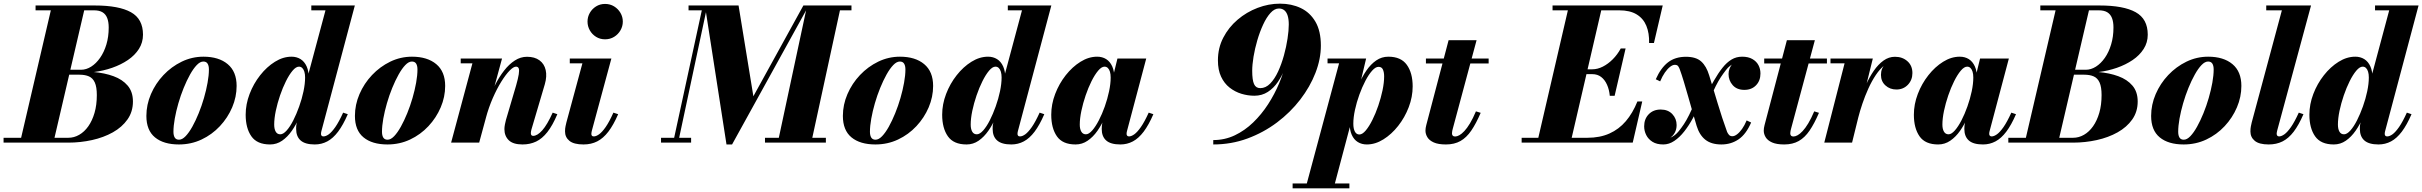

<svg xmlns="http://www.w3.org/2000/svg" viewBox="-68 -780 13247 1050"><path d="M-48.5 0V-26.5H47.5L210 -723.5H126.5V-750H450.5Q582 -750 648 -713.2Q714 -676.5 714 -590.5Q714 -547.5 691.8 -512.5Q669.5 -477.5 631.5 -451.8Q593.5 -426 545.2 -409.2Q497 -392.5 445 -386Q504.5 -381 553 -363.2Q601.5 -345.5 630.2 -311.8Q659 -278 659 -225Q659 -169 629.2 -126.8Q599.5 -84.5 549 -56.2Q498.5 -28 435.2 -14Q372 0 305.5 0ZM230 -26.5H305.5Q337 -26.5 365.2 -42.8Q393.5 -59 415 -89.5Q436.5 -120 449 -163Q461.5 -206 461.5 -260Q461.5 -304.5 450.5 -328.8Q439.5 -353 418.5 -362.2Q397.5 -371.5 366.5 -371.5H295L301.5 -398.5H375Q403.5 -398.5 430.5 -415.5Q457.5 -432.5 479.2 -463.5Q501 -494.5 513.8 -536.8Q526.5 -579 526.5 -629.5Q526.5 -660.5 518.2 -681.5Q510 -702.5 492.5 -713Q475 -723.5 446.5 -723.5H392.5Z M910.5 10Q826.5 10 779.5 -28.8Q732.5 -67.5 732.5 -146Q732.5 -207.5 757.5 -265.5Q782.5 -323.5 826 -369.5Q869.5 -415.5 925.8 -442.8Q982 -470 1044.5 -470Q1128.5 -470 1177.2 -429.2Q1226 -388.5 1226 -310Q1226 -250 1201.8 -193Q1177.5 -136 1134.5 -90Q1091.5 -44 1034.2 -17Q977 10 910.5 10ZM911 -16Q928.5 -16 947 -35.2Q965.5 -54.5 983.8 -87.2Q1002 -120 1018.5 -160.5Q1035 -201 1047.5 -244.2Q1060 -287.5 1067.2 -328Q1074.5 -368.5 1074.5 -400Q1074.5 -420.5 1067.2 -432Q1060 -443.5 1044 -443.5Q1026.5 -443.5 1008 -424.2Q989.5 -405 971.2 -372.2Q953 -339.5 936.5 -299Q920 -258.5 907.5 -215.2Q895 -172 887.8 -131.5Q880.5 -91 880.5 -59.5Q880.5 -39 887.8 -27.5Q895 -16 911 -16Z M1653.5 10Q1601 10 1576.2 -11.8Q1551.5 -33.5 1551.5 -75Q1551.5 -80.5 1551.8 -88Q1552 -95.5 1554 -103.5L1569.5 -180L1604.5 -261.5V-322.5L1712 -723.5H1634.5V-750H1872.5L1689.5 -62.5Q1687.5 -55 1687.5 -47.5Q1687.5 -42 1690.5 -38Q1693.5 -34 1701 -34Q1714 -34 1730 -45.5Q1746 -57 1765.8 -85.2Q1785.5 -113.5 1808.5 -164L1834 -155.5Q1808.5 -96.5 1781 -60Q1753.5 -23.5 1722 -6.8Q1690.5 10 1653.5 10ZM1409 10Q1338 10 1306.8 -34.5Q1275.5 -79 1275.5 -152.5Q1275.5 -210 1297 -266.2Q1318.5 -322.5 1354.8 -368.5Q1391 -414.5 1435.5 -442.2Q1480 -470 1526.5 -470Q1554 -470 1575.5 -456.8Q1597 -443.5 1609 -416.8Q1621 -390 1621 -350Q1621 -329.5 1615.2 -295.5Q1609.5 -261.5 1598 -221Q1586.5 -180.5 1569.2 -139.8Q1552 -99 1528.2 -65Q1504.5 -31 1474.8 -10.5Q1445 10 1409 10ZM1465 -45.5Q1481 -45.5 1499.8 -66.5Q1518.5 -87.5 1536 -122Q1553.5 -156.5 1568.2 -197.8Q1583 -239 1591.8 -280.8Q1600.5 -322.5 1600.5 -356.5Q1600.5 -374.5 1596.5 -387.8Q1592.5 -401 1585 -408.2Q1577.5 -415.5 1567 -415.5Q1550.5 -415.5 1532 -393.5Q1513.5 -371.5 1495.8 -336Q1478 -300.5 1463.5 -258Q1449 -215.5 1440.2 -173.8Q1431.5 -132 1431.5 -98.5Q1431.5 -74.5 1439.8 -60Q1448 -45.5 1465 -45.5Z M2051 10Q1967 10 1920 -28.8Q1873 -67.5 1873 -146Q1873 -207.5 1898 -265.5Q1923 -323.5 1966.5 -369.5Q2010 -415.5 2066.2 -442.8Q2122.5 -470 2185 -470Q2269 -470 2317.8 -429.2Q2366.5 -388.5 2366.5 -310Q2366.5 -250 2342.2 -193Q2318 -136 2275 -90Q2232 -44 2174.8 -17Q2117.5 10 2051 10ZM2051.5 -16Q2069 -16 2087.5 -35.2Q2106 -54.5 2124.2 -87.2Q2142.5 -120 2159 -160.5Q2175.5 -201 2188 -244.2Q2200.5 -287.5 2207.8 -328Q2215 -368.5 2215 -400Q2215 -420.5 2207.8 -432Q2200.5 -443.5 2184.5 -443.5Q2167 -443.5 2148.5 -424.2Q2130 -405 2111.8 -372.2Q2093.5 -339.5 2077 -299Q2060.5 -258.5 2048 -215.2Q2035.5 -172 2028.2 -131.5Q2021 -91 2021 -59.5Q2021 -39 2028.2 -27.5Q2035.5 -16 2051.5 -16Z M2789.5 10Q2738 10 2714.2 -13.2Q2690.5 -36.5 2690.5 -74Q2690.5 -85 2693.2 -99.2Q2696 -113.5 2699 -124.5L2754.5 -312.5Q2765.5 -351.5 2769 -374Q2772.5 -396.5 2768.8 -406Q2765 -415.5 2754 -415.5Q2740 -415.5 2718.8 -393.8Q2697.5 -372 2673.5 -333.5Q2649.5 -295 2627 -243.8Q2604.5 -192.5 2588.5 -133H2571.5Q2583 -178 2600.2 -225.2Q2617.5 -272.5 2639.8 -316Q2662 -359.5 2689 -394.2Q2716 -429 2747.5 -449.2Q2779 -469.5 2814 -469.5Q2856 -469.5 2882.2 -450.2Q2908.5 -431 2916.2 -397Q2924 -363 2911.5 -319.5L2838.5 -72.5Q2837.5 -68.5 2836.2 -62.8Q2835 -57 2835 -53Q2835 -45 2838 -41Q2841 -37 2847.5 -37Q2870.5 -37 2897.5 -67.2Q2924.5 -97.5 2954.5 -164L2980 -155.5Q2954 -94 2925.5 -57.8Q2897 -21.5 2863.8 -5.8Q2830.5 10 2789.5 10ZM2399 0 2515.5 -433.5H2451.5V-460H2677.5L2552.5 0Z M3123 10Q3070 10 3046 -9.8Q3022 -29.5 3022 -61.5Q3022 -77.5 3024.8 -89.8Q3027.5 -102 3029.5 -110.5L3117 -433.5H3048V-460H3275.5L3169 -66.5Q3168 -62.5 3167 -57.5Q3166 -52.5 3166 -48Q3166 -41.5 3169 -37.8Q3172 -34 3179.5 -34Q3192 -34 3208.2 -45.5Q3224.5 -57 3244.2 -85.2Q3264 -113.5 3286.5 -164L3312.5 -155.5Q3287 -96.5 3259 -60Q3231 -23.5 3198 -6.8Q3165 10 3123 10ZM3241 -565Q3213.5 -565 3191.8 -578.5Q3170 -592 3157.5 -614.2Q3145 -636.5 3145 -662Q3145 -687.5 3157.5 -709.5Q3170 -731.5 3191.8 -745Q3213.5 -758.5 3241 -758.5Q3268.5 -758.5 3290.5 -745Q3312.5 -731.5 3325.2 -709.5Q3338 -687.5 3338 -662Q3338 -636.5 3325.2 -614.2Q3312.5 -592 3290.5 -578.5Q3268.5 -565 3241 -565Z M3905 10 3787 -750H3971L4052 -253.5L4325.5 -750H4355L3935.5 10ZM3547 0V-26.5H3711.5V0ZM3613 0 3770 -723.5H3697.5V-750H3800.5L3640.5 0ZM4115.5 0V-26.5H4448.5V0ZM4185.5 0 4346 -750H4588.5V-723.5H4525.5L4368.5 0Z M4719.5 10Q4635.5 10 4588.5 -28.8Q4541.5 -67.5 4541.5 -146Q4541.5 -207.5 4566.5 -265.5Q4591.5 -323.5 4635 -369.5Q4678.5 -415.5 4734.8 -442.8Q4791 -470 4853.5 -470Q4937.5 -470 4986.2 -429.2Q5035 -388.5 5035 -310Q5035 -250 5010.8 -193Q4986.5 -136 4943.5 -90Q4900.5 -44 4843.2 -17Q4786 10 4719.5 10ZM4720 -16Q4737.5 -16 4756 -35.2Q4774.5 -54.5 4792.8 -87.2Q4811 -120 4827.5 -160.5Q4844 -201 4856.5 -244.2Q4869 -287.5 4876.2 -328Q4883.5 -368.5 4883.5 -400Q4883.5 -420.5 4876.2 -432Q4869 -443.5 4853 -443.5Q4835.5 -443.5 4817 -424.2Q4798.5 -405 4780.2 -372.2Q4762 -339.5 4745.5 -299Q4729 -258.5 4716.5 -215.2Q4704 -172 4696.8 -131.5Q4689.5 -91 4689.5 -59.5Q4689.5 -39 4696.8 -27.5Q4704 -16 4720 -16Z M5462.5 10Q5410 10 5385.2 -11.8Q5360.5 -33.5 5360.5 -75Q5360.5 -80.5 5360.8 -88Q5361 -95.5 5363 -103.5L5378.5 -180L5413.5 -261.5V-322.5L5521 -723.5H5443.5V-750H5681.5L5498.5 -62.5Q5496.5 -55 5496.5 -47.5Q5496.5 -42 5499.5 -38Q5502.5 -34 5510 -34Q5523 -34 5539 -45.5Q5555 -57 5574.8 -85.2Q5594.5 -113.5 5617.5 -164L5643 -155.5Q5617.5 -96.5 5590 -60Q5562.5 -23.5 5531 -6.8Q5499.5 10 5462.5 10ZM5218 10Q5147 10 5115.8 -34.5Q5084.5 -79 5084.5 -152.5Q5084.5 -210 5106 -266.2Q5127.5 -322.5 5163.8 -368.5Q5200 -414.5 5244.5 -442.2Q5289 -470 5335.5 -470Q5363 -470 5384.5 -456.8Q5406 -443.5 5418 -416.8Q5430 -390 5430 -350Q5430 -329.5 5424.2 -295.5Q5418.5 -261.5 5407 -221Q5395.5 -180.5 5378.2 -139.8Q5361 -99 5337.2 -65Q5313.5 -31 5283.8 -10.5Q5254 10 5218 10ZM5274 -45.5Q5290 -45.5 5308.8 -66.5Q5327.5 -87.5 5345 -122Q5362.5 -156.5 5377.2 -197.8Q5392 -239 5400.8 -280.8Q5409.5 -322.5 5409.5 -356.5Q5409.5 -374.5 5405.5 -387.8Q5401.5 -401 5394 -408.2Q5386.5 -415.5 5376 -415.5Q5359.5 -415.5 5341 -393.5Q5322.5 -371.5 5304.8 -336Q5287 -300.5 5272.5 -258Q5258 -215.5 5249.2 -173.8Q5240.5 -132 5240.5 -98.5Q5240.5 -74.5 5248.8 -60Q5257 -45.5 5274 -45.5Z M5814 10Q5743 10 5712 -34.5Q5681 -79 5681 -152.5Q5681 -210 5702.5 -266.2Q5724 -322.5 5760.2 -368.5Q5796.5 -414.5 5841 -442.2Q5885.5 -470 5932 -470Q5960 -470 5981.2 -456.8Q6002.5 -443.5 6014.5 -416.8Q6026.5 -390 6026.5 -350Q6026.5 -329 6020.8 -294.5Q6015 -260 6003.5 -219.5Q5992 -179 5974.5 -138.5Q5957 -98 5933.5 -64.5Q5910 -31 5880 -10.5Q5850 10 5814 10ZM5870.5 -45.5Q5886.5 -45.5 5905 -66.5Q5923.5 -87.5 5941.2 -121.8Q5959 -156 5973.8 -197.5Q5988.5 -239 5997.2 -280.5Q6006 -322 6006 -356Q6006 -374.5 6002 -387.8Q5998 -401 5990.5 -408.2Q5983 -415.5 5972.5 -415.5Q5956 -415.5 5937.5 -393.5Q5919 -371.5 5901.2 -336Q5883.5 -300.5 5869 -258Q5854.5 -215.5 5845.8 -173.8Q5837 -132 5837 -98.5Q5837 -74.5 5845.5 -60Q5854 -45.5 5870.5 -45.5ZM6059 10Q6006 10 5981.5 -11.8Q5957 -33.5 5957 -75Q5957 -84 5957.8 -91.2Q5958.5 -98.5 5959.5 -103.5L5975 -180L6002 -260.5L6016.5 -351.5L6043 -460H6200.5L6095 -62.5Q6093 -55 6093 -47.5Q6093 -42 6096.2 -38Q6099.5 -34 6106.5 -34Q6119 -34 6135.2 -45.5Q6151.5 -57 6171.2 -85.2Q6191 -113.5 6214 -164L6239.5 -155.5Q6214 -96.5 6186.5 -60Q6159 -23.5 6127.5 -6.8Q6096 10 6059 10Z M6567 10V-14Q6630 -14 6684.8 -40Q6739.5 -66 6785.2 -110.2Q6831 -154.5 6866.8 -209.8Q6902.5 -265 6927.2 -324.2Q6952 -383.5 6964.8 -440.2Q6977.5 -497 6977.5 -543L6980 -646Q6980 -674.5 6974 -694Q6968 -713.5 6956 -723.5Q6944 -733.5 6926 -733.5Q6902 -733.5 6880 -709.2Q6858 -685 6839.8 -645.5Q6821.5 -606 6808 -560Q6794.5 -514 6787.2 -469.8Q6780 -425.5 6780 -393Q6780 -342.5 6790 -320.2Q6800 -298 6824 -298Q6854 -298 6878.5 -323.2Q6903 -348.5 6921.8 -389.2Q6940.5 -430 6953.5 -477Q6966.5 -524 6973.2 -568.8Q6980 -613.5 6980 -646H7006.5Q7006.5 -618.5 7002 -579.2Q6997.5 -540 6987.5 -496Q6977.5 -452 6961 -409.8Q6944.5 -367.5 6921 -332.8Q6897.5 -298 6865.2 -277.2Q6833 -256.5 6792 -256.5Q6756 -256.5 6720.8 -267.2Q6685.5 -278 6656.2 -301Q6627 -324 6609.8 -360.8Q6592.5 -397.5 6592.5 -450Q6592.5 -517.5 6621.8 -574Q6651 -630.5 6700 -672.2Q6749 -714 6809.5 -737Q6870 -760 6932 -760Q6995 -760 7045.5 -736Q7096 -712 7125.8 -661.2Q7155.5 -610.5 7155.5 -530.5Q7155.5 -457.5 7126 -381.5Q7096.5 -305.5 7042.8 -235.5Q6989 -165.5 6915.5 -110.2Q6842 -55 6753.8 -22.5Q6665.5 10 6567 10Z M7071.5 250 7255 -433.5H7192V-460H7403L7362 -287L7337 -202L7332 -153L7225 250ZM7001 250V223.5H7311.5V250ZM7366 -44.5Q7382.5 -44.5 7401 -66.5Q7419.5 -88.5 7437.2 -124Q7455 -159.5 7469.5 -202Q7484 -244.5 7492.8 -286.5Q7501.5 -328.5 7501.5 -362Q7501.5 -385 7494.8 -399.8Q7488 -414.5 7471 -414.5Q7454.5 -414.5 7435.8 -393.5Q7417 -372.5 7399 -338Q7381 -303.5 7366 -262.2Q7351 -221 7342 -179.2Q7333 -137.5 7333 -103.5Q7333 -76 7341.5 -60.2Q7350 -44.5 7366 -44.5ZM7407 10Q7379 10 7357.5 -3.2Q7336 -16.5 7324.2 -43.2Q7312.5 -70 7312.5 -110Q7312.5 -130.5 7318 -164.5Q7323.5 -198.5 7335 -239Q7346.5 -279.5 7364 -320.2Q7381.5 -361 7405 -395Q7428.5 -429 7458.2 -449.5Q7488 -470 7524.5 -470Q7593.5 -470 7625.5 -425.5Q7657.5 -381 7657.5 -307.5Q7657.5 -250 7636 -193.8Q7614.5 -137.5 7578.2 -91.5Q7542 -45.5 7497.5 -17.8Q7453 10 7407 10Z M7839.5 10Q7797.5 10 7773 -1Q7748.5 -12 7738 -29.5Q7727.5 -47 7727.5 -65.5Q7727.5 -79 7732 -96.2Q7736.5 -113.5 7740.5 -128.5L7854 -560H8007L7877 -76.5Q7875.5 -71 7874 -64.2Q7872.5 -57.5 7872.5 -51Q7872.5 -33.5 7890 -33.5Q7900 -33.5 7912.8 -40.5Q7925.5 -47.5 7940.2 -63.2Q7955 -79 7971 -105.5Q7987 -132 8003.5 -171L8029.5 -163Q8004.5 -104.5 7978.2 -66Q7952 -27.5 7918.8 -8.8Q7885.5 10 7839.5 10ZM7730 -433V-460H8073V-433Z M8338.5 0 8512.5 -750H8695L8521 0ZM8253.5 0V-26.5H8613Q8681.5 -26.5 8733.5 -49.8Q8785.5 -73 8823.2 -117.2Q8861 -161.5 8886.5 -225H8913L8861 0ZM8735.5 -256Q8732.5 -289.5 8720.5 -316.5Q8708.5 -343.5 8688.5 -359Q8668.5 -374.5 8640 -374.5H8576V-401H8640Q8668.5 -401 8697.2 -415.5Q8726 -430 8751.8 -455.8Q8777.5 -481.5 8795.5 -515H8822L8762 -256ZM8950.5 -545Q8952 -598.5 8935.5 -638.8Q8919 -679 8882.5 -701.2Q8846 -723.5 8787.5 -723.5H8422.5V-750H9025L8977 -545Z M9346 10Q9290.5 10 9258 -16Q9225.5 -42 9210.5 -91.5Q9201 -123.5 9189 -165.2Q9177 -207 9164.5 -251Q9152 -295 9140 -334.8Q9128 -374.5 9118 -401.5Q9115 -409.5 9109.8 -417.5Q9104.5 -425.5 9091 -425.5Q9079 -425.5 9064.8 -414.2Q9050.5 -403 9036.5 -382.8Q9022.5 -362.5 9011 -335L8987 -346.5Q9014.5 -408.5 9053.8 -439Q9093 -469.5 9152 -469.5Q9207 -469.5 9235.5 -443.8Q9264 -418 9279 -368Q9289.5 -334.5 9301 -296Q9312.5 -257.5 9325 -216.5Q9337.5 -175.5 9350.5 -135.5Q9363.5 -95.5 9377 -59Q9380 -51.5 9386.8 -43.2Q9393.5 -35 9406 -35Q9417.5 -35 9431.2 -45.2Q9445 -55.5 9458.8 -74.8Q9472.5 -94 9484 -121.5L9508.5 -110Q9481 -46 9439.8 -18Q9398.5 10 9346 10ZM9028 10Q8992 10 8969 -4.5Q8946 -19 8934.8 -41.5Q8923.5 -64 8923.5 -89Q8923.5 -129.5 8948.5 -155.2Q8973.5 -181 9014 -181Q9054 -181 9077.5 -156Q9101 -131 9101 -96Q9101 -72.5 9090.5 -53.5Q9080 -34.5 9060.5 -23Q9041 -11.5 9014 -11.5Q8991.5 -11.5 8971 -20.8Q8950.5 -30 8937.5 -47.5Q8924.5 -65 8924.5 -89H8950.5Q8950.5 -60 8973 -40.5Q8995.5 -21 9037.5 -21Q9051.5 -21 9065 -26.2Q9078.5 -31.5 9090.8 -41Q9103 -50.5 9113 -63Q9127.5 -81 9141 -101.2Q9154.5 -121.5 9169.2 -151Q9184 -180.5 9202.5 -225.5L9228 -212.5Q9211 -173 9189.8 -133.5Q9168.5 -94 9143 -61.5Q9117.5 -29 9088.5 -9.5Q9059.5 10 9028 10ZM9281.5 -234.5 9255 -248Q9281.5 -298 9305 -339Q9328.5 -380 9352 -409.5Q9375.5 -439 9401.5 -454.5Q9427.5 -470 9459 -470Q9493 -470 9515.2 -457.2Q9537.5 -444.5 9548.5 -423.8Q9559.5 -403 9559.5 -378Q9559.5 -338.5 9535.2 -313.5Q9511 -288.5 9471.5 -288.5Q9430.5 -288.5 9407.8 -314.2Q9385 -340 9385 -375Q9385 -407.5 9408 -432.8Q9431 -458 9469 -458Q9491 -458 9511.5 -446.8Q9532 -435.5 9545.2 -417.5Q9558.5 -399.5 9558.5 -378H9532.5Q9532.5 -406 9509.2 -423.5Q9486 -441 9446 -441Q9432 -441 9418.5 -435Q9405 -429 9392.5 -419.2Q9380 -409.5 9370.5 -396.5Q9356.5 -378.5 9343 -358.2Q9329.5 -338 9314.8 -308.8Q9300 -279.5 9281.5 -234.5Z M9689.5 10Q9647.5 10 9623 -1Q9598.5 -12 9588 -29.5Q9577.5 -47 9577.5 -65.5Q9577.5 -79 9582 -96.2Q9586.5 -113.5 9590.5 -128.5L9704 -560H9857L9727 -76.5Q9725.5 -71 9724 -64.2Q9722.5 -57.5 9722.5 -51Q9722.5 -33.5 9740 -33.5Q9750 -33.5 9762.8 -40.5Q9775.5 -47.5 9790.2 -63.2Q9805 -79 9821 -105.5Q9837 -132 9853.5 -171L9879.5 -163Q9854.5 -104.5 9828.2 -66Q9802 -27.5 9768.8 -8.8Q9735.5 10 9689.5 10ZM9580 -433V-460H9923V-433Z M9908.5 0 10019.5 -433.5H9942.5V-460H10174L10060.5 0ZM10078.5 -136Q10088 -178.5 10102.2 -224.8Q10116.5 -271 10135.8 -314.2Q10155 -357.5 10179.2 -392.8Q10203.5 -428 10232.5 -448.8Q10261.5 -469.5 10295 -469.5Q10336 -469.5 10363.2 -445.2Q10390.5 -421 10390.5 -380.5Q10390.5 -342.5 10365.8 -316.5Q10341 -290.5 10303 -290.5Q10267.5 -290.5 10243 -312.8Q10218.5 -335 10218.5 -370.5Q10218.5 -407 10242.8 -429.8Q10267 -452.5 10304.5 -452.5Q10341.5 -452.5 10365.5 -434.2Q10389.5 -416 10389.5 -380.5L10363 -381Q10363 -411.5 10344.5 -427.8Q10326 -444 10293.5 -444Q10264.5 -444 10238.8 -423.8Q10213 -403.5 10190.5 -370Q10168 -336.5 10149.5 -295.5Q10131 -254.5 10117 -213Q10103 -171.5 10094 -136Z M10531.5 10Q10460.5 10 10429.5 -34.5Q10398.5 -79 10398.5 -152.5Q10398.5 -210 10420 -266.2Q10441.5 -322.5 10477.8 -368.5Q10514 -414.5 10558.5 -442.2Q10603 -470 10649.5 -470Q10677.5 -470 10698.8 -456.8Q10720 -443.5 10732 -416.8Q10744 -390 10744 -350Q10744 -329 10738.2 -294.5Q10732.5 -260 10721 -219.5Q10709.5 -179 10692 -138.5Q10674.5 -98 10651 -64.5Q10627.5 -31 10597.5 -10.5Q10567.5 10 10531.5 10ZM10588 -45.5Q10604 -45.5 10622.5 -66.5Q10641 -87.5 10658.8 -121.8Q10676.5 -156 10691.2 -197.5Q10706 -239 10714.8 -280.5Q10723.5 -322 10723.5 -356Q10723.5 -374.5 10719.5 -387.8Q10715.5 -401 10708 -408.2Q10700.5 -415.5 10690 -415.5Q10673.5 -415.5 10655 -393.5Q10636.5 -371.5 10618.8 -336Q10601 -300.5 10586.5 -258Q10572 -215.5 10563.2 -173.8Q10554.5 -132 10554.5 -98.5Q10554.5 -74.5 10563 -60Q10571.5 -45.5 10588 -45.5ZM10776.5 10Q10723.5 10 10699 -11.8Q10674.5 -33.5 10674.5 -75Q10674.5 -84 10675.2 -91.2Q10676 -98.5 10677 -103.5L10692.5 -180L10719.5 -260.5L10734 -351.5L10760.5 -460H10918L10812.5 -62.5Q10810.5 -55 10810.5 -47.5Q10810.5 -42 10813.8 -38Q10817 -34 10824 -34Q10836.5 -34 10852.8 -45.5Q10869 -57 10888.8 -85.2Q10908.5 -113.5 10931.5 -164L10957 -155.5Q10931.5 -96.5 10904 -60Q10876.5 -23.5 10845 -6.8Q10813.5 10 10776.5 10Z M10915 0V-26.5H11011L11173.5 -723.5H11090V-750H11414Q11545.5 -750 11611.5 -713.2Q11677.5 -676.5 11677.5 -590.5Q11677.5 -547.5 11655.2 -512.5Q11633 -477.5 11595 -451.8Q11557 -426 11508.8 -409.2Q11460.5 -392.5 11408.5 -386Q11468 -381 11516.5 -363.2Q11565 -345.5 11593.8 -311.8Q11622.5 -278 11622.5 -225Q11622.5 -169 11592.8 -126.8Q11563 -84.5 11512.5 -56.2Q11462 -28 11398.8 -14Q11335.5 0 11269 0ZM11193.5 -26.5H11269Q11300.5 -26.5 11328.8 -42.8Q11357 -59 11378.5 -89.5Q11400 -120 11412.5 -163Q11425 -206 11425 -260Q11425 -304.5 11414 -328.8Q11403 -353 11382 -362.2Q11361 -371.5 11330 -371.5H11258.5L11265 -398.5H11338.5Q11367 -398.5 11394 -415.5Q11421 -432.5 11442.8 -463.5Q11464.5 -494.5 11477.2 -536.8Q11490 -579 11490 -629.5Q11490 -660.5 11481.8 -681.5Q11473.5 -702.5 11456 -713Q11438.5 -723.5 11410 -723.5H11356Z M11874 10Q11790 10 11743 -28.8Q11696 -67.5 11696 -146Q11696 -207.5 11721 -265.5Q11746 -323.5 11789.5 -369.5Q11833 -415.5 11889.2 -442.8Q11945.5 -470 12008 -470Q12092 -470 12140.8 -429.2Q12189.5 -388.5 12189.5 -310Q12189.5 -250 12165.2 -193Q12141 -136 12098 -90Q12055 -44 11997.8 -17Q11940.5 10 11874 10ZM11874.5 -16Q11892 -16 11910.5 -35.2Q11929 -54.5 11947.2 -87.2Q11965.5 -120 11982 -160.5Q11998.5 -201 12011 -244.2Q12023.5 -287.5 12030.8 -328Q12038 -368.5 12038 -400Q12038 -420.5 12030.8 -432Q12023.5 -443.5 12007.5 -443.5Q11990 -443.5 11971.5 -424.2Q11953 -405 11934.8 -372.2Q11916.5 -339.5 11900 -299Q11883.5 -258.5 11871 -215.2Q11858.5 -172 11851.2 -131.5Q11844 -91 11844 -59.5Q11844 -39 11851.2 -27.5Q11858.5 -16 11874.5 -16Z M12339 10Q12286.5 10 12262.8 -9.8Q12239 -29.5 12239 -61Q12239 -77 12241.5 -89.2Q12244 -101.5 12246 -110L12411 -723.5H12325.5V-750H12570.5L12385.5 -66.5Q12384.5 -62 12383.5 -57.5Q12382.5 -53 12382.5 -49.5Q12382.5 -34 12396 -34Q12408.5 -34 12424.8 -45.5Q12441 -57 12460.8 -85.2Q12480.5 -113.5 12503.5 -164L12529 -155.5Q12503.5 -96.5 12475.8 -60Q12448 -23.5 12414.8 -6.8Q12381.5 10 12339 10Z M12939.5 10Q12887 10 12862.2 -11.8Q12837.5 -33.5 12837.5 -75Q12837.5 -80.5 12837.8 -88Q12838 -95.5 12840 -103.5L12855.5 -180L12890.5 -261.5V-322.5L12998 -723.5H12920.5V-750H13158.5L12975.5 -62.5Q12973.5 -55 12973.5 -47.5Q12973.5 -42 12976.5 -38Q12979.5 -34 12987 -34Q13000 -34 13016 -45.5Q13032 -57 13051.8 -85.2Q13071.5 -113.5 13094.5 -164L13120 -155.5Q13094.5 -96.5 13067 -60Q13039.5 -23.5 13008 -6.8Q12976.5 10 12939.5 10ZM12695 10Q12624 10 12592.8 -34.5Q12561.5 -79 12561.5 -152.5Q12561.5 -210 12583 -266.2Q12604.5 -322.5 12640.8 -368.5Q12677 -414.5 12721.5 -442.2Q12766 -470 12812.5 -470Q12840 -470 12861.5 -456.8Q12883 -443.5 12895 -416.8Q12907 -390 12907 -350Q12907 -329.5 12901.2 -295.5Q12895.5 -261.5 12884 -221Q12872.5 -180.5 12855.2 -139.8Q12838 -99 12814.2 -65Q12790.5 -31 12760.8 -10.5Q12731 10 12695 10ZM12751 -45.5Q12767 -45.5 12785.8 -66.5Q12804.5 -87.5 12822 -122Q12839.5 -156.5 12854.2 -197.8Q12869 -239 12877.8 -280.8Q12886.5 -322.5 12886.5 -356.5Q12886.5 -374.5 12882.5 -387.8Q12878.5 -401 12871 -408.2Q12863.5 -415.5 12853 -415.5Q12836.5 -415.5 12818 -393.5Q12799.5 -371.5 12781.8 -336Q12764 -300.5 12749.5 -258Q12735 -215.5 12726.2 -173.8Q12717.5 -132 12717.5 -98.5Q12717.5 -74.5 12725.8 -60Q12734 -45.5 12751 -45.5Z"/></svg>

Font: Bodoni Moda 9pt ExtraBold
Style: Italic
Weight: 800
Italic angle: -13°
Designer: Owen Earl
Foundry: indestructible type
Version: Version 2.004